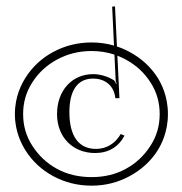

<svg xmlns="http://www.w3.org/2000/svg" viewBox="-20 -804 576 606"><path d="M373 -376 361 -381C344 -351 316 -334 283 -334C228 -334 199 -375 199 -450C199 -519 225 -556 274 -556C307 -556 339 -538 344 -495V-494H357L350.5 -628.3C359.5 -624.8 368.4 -620.7 377 -616C410 -598 435 -575 455 -544C475 -513 484 -480 484 -444C484 -408 475 -375 455 -344C435 -313 410 -289 377 -271C344 -253 308 -245 269 -245C230 -245 193 -253 160 -271C127 -289 102 -313 82 -344C62 -375 53 -408 53 -444C53 -480 62 -513 82 -544C102 -575 127 -598 160 -616C193 -634 230 -643 269 -643C294.3 -643 318.4 -639.2 341.2 -631.6L345 -552C345.3 -545 347 -544 348 -540L346 -539C345 -544 343 -548 339 -551C320 -563 295 -570 274 -570C208 -570 160 -519 160 -444C160 -370 211 -321 280 -321C322 -321 354 -340 373 -376ZM389 -248C426 -268 456 -295 478 -330C489 -348 510 -387 510 -444C510 -501 489 -540 478 -558C456 -593 426 -620 389 -640C376.1 -647 362.8 -652.8 349.1 -657.3L343 -784L334 -783L339.8 -660.2C317.2 -666.7 293.6 -670 269 -670C226 -670 185 -660 148 -640C111 -620 82 -593 60 -558C49 -540 27 -501 27 -444C27 -387 49 -348 60 -330C82 -295 111 -268 148 -248C185 -228 226 -218 269 -218C312 -218 352 -228 389 -248Z"/></svg>

Font: FoglihtenNo04
Style: Regular
Weight: 500
Designer: gluk (gluksza@wp.pl)
Foundry: gluk (gluksza@wp.pl)
Version: Version 0.70